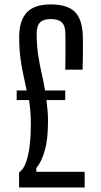

<svg xmlns="http://www.w3.org/2000/svg" viewBox="-20 -826 444 846"><path d="M64 0V-66Q83.5 -79.5 94.8 -111.2Q106 -143 111 -186.2Q116 -229.5 116 -278Q116 -309 113.8 -335.2Q111.5 -361.5 108 -385H53.5V-427.5H97.5Q90.5 -462 82.8 -496.5Q75 -531 69.8 -572Q64.5 -613 64.5 -667.5Q65.5 -736 98.2 -771.2Q131 -806.5 203.5 -806.5Q276.5 -806.5 309.5 -774.2Q342.5 -742 345 -667Q345.5 -648.5 345.5 -620.8Q345.5 -593 345 -565.5Q344.5 -538 344 -519H267.5Q268 -537.5 268.2 -558Q268.5 -578.5 268.5 -599.2Q268.5 -620 268.5 -640.5Q268.5 -661 268 -679.5Q267.5 -713 252.2 -727.5Q237 -742 203.5 -742Q171.5 -742 156.8 -727.5Q142 -713 141.5 -679.5Q141.5 -630 147.5 -588.2Q153.5 -546.5 162.5 -507.8Q171.5 -469 178.5 -427.5H267.5V-385H184.5Q187.5 -363.5 189.5 -340.2Q191.5 -317 191.5 -291Q191.5 -212 177.2 -162.2Q163 -112.5 140 -85.5V-69H353V0Z"/></svg>

Font: Big Shoulders Display Thin Medium
Style: Regular
Weight: 500
Version: Version 2.002